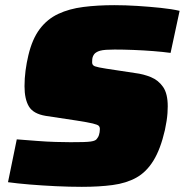

<svg xmlns="http://www.w3.org/2000/svg" viewBox="-20 -716 716 744"><path d="M297 8Q250 8 197 5.5Q144 3 95.5 -1Q47 -5 11 -10L45 -176Q84 -173 122.5 -170Q161 -167 195 -166Q229 -165 253 -165Q282 -165 301 -165.5Q320 -166 331 -167.5Q342 -169 348 -172Q352 -174 354.5 -177Q357 -180 359.5 -184Q362 -188 363.5 -193Q365 -198 366 -203.5Q367 -209 367 -216Q367 -224 362.5 -228.5Q358 -233 339.5 -237.5Q321 -242 276 -249L157 -267Q109 -275 92 -303.5Q75 -332 75 -382Q75 -412 79 -442.5Q83 -473 90 -502Q105 -565 134 -603.5Q163 -642 205.5 -662Q248 -682 303 -689Q358 -696 423 -696Q466 -696 513 -693Q560 -690 603 -685.5Q646 -681 676 -674L641 -511Q612 -515 574 -518Q536 -521 496.5 -522.5Q457 -524 424 -524Q405 -524 391 -523Q377 -522 368 -519.5Q359 -517 353 -513Q348 -510 345 -506Q342 -502 340 -497Q338 -492 337.5 -486.5Q337 -481 337 -474Q337 -463 348 -459Q359 -455 391 -450L503 -433Q536 -429 565 -417Q594 -405 612 -379Q630 -353 630 -304Q630 -292 629 -277.5Q628 -263 625.5 -247Q623 -231 619 -212Q602 -138 574.5 -93.5Q547 -49 508 -27.5Q469 -6 416.5 1Q364 8 297 8Z"/></svg>

Font: Saira SemiExpanded Black
Style: Italic
Weight: 900
Width: 6
Italic angle: -12°
Designer: Hector Gatti with collaboration of the Omnibus-Type team
Foundry: Omnibus-Type
Version: Version 1.101